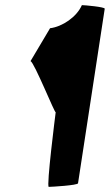

<svg xmlns="http://www.w3.org/2000/svg" viewBox="-20 -728 428 748"><path d="M99 -490C114 -484 195 -282 197 -291C196 -284 160 0 170 0C180 0 283 -6 284 -14L388 -694C389 -701 309 -708 299 -708C279 -662 223 -624 175 -618Z"/></svg>

Font: Ampere
Style: SCCndIta
Weight: 400
Version: Version 1